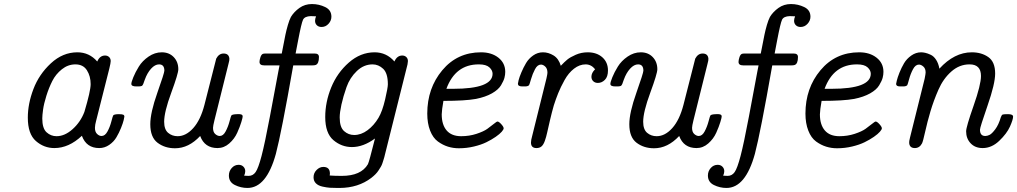

<svg xmlns="http://www.w3.org/2000/svg" viewBox="-20 -720 4980 940"><path d="M116.2 -144Q116.2 -211.9 143.6 -283.9Q170.9 -356 229 -409.9Q287.1 -463.9 358.9 -463.9Q417 -463.9 456.1 -418.9Q468.3 -447.8 494.1 -448.2Q506.3 -448.2 514.2 -440.7Q522 -433.1 522 -420.9Q522 -412.1 515.1 -383.8L450.2 -127Q445.3 -109.9 444.8 -94.2Q444.8 -74.2 455.3 -64.2Q465.8 -54.2 477.1 -54.2Q494.1 -54.2 506.1 -76.2Q518.1 -98.1 525.1 -125Q532.2 -151.9 534.2 -154.8Q538.1 -160.6 560.1 -161.1Q578.1 -161.1 583.5 -158.4Q588.9 -155.8 588.9 -148.9Q588.9 -146 585.4 -131.6Q582 -117.2 572.5 -93.5Q563 -69.8 550 -47.9Q537.1 -25.9 514.6 -10.5Q492.2 4.9 465.8 4.9Q402.8 4.9 380.9 -55.2Q316.9 4.9 246.1 4.9Q195.3 4.9 155.8 -29.5Q116.2 -64 116.2 -144ZM187 -140.1Q187 -91.3 208 -72.3Q229 -53.2 256.8 -53.2Q296.9 -53.2 335.4 -87.6Q374 -122.1 393.1 -171.9Q423.8 -274.9 423.8 -308.1Q423.8 -347.2 405.5 -376Q387.2 -404.8 349.1 -404.8Q313 -404.8 283 -380.9Q252.9 -356.9 236.1 -323.5Q219.2 -290 207 -251Q194.8 -211.9 190.9 -183.6Q187 -155.3 187 -140.1Z M623 -309.1Q623 -317.9 632.8 -342Q642.6 -366.2 659.7 -394Q676.8 -421.9 707.3 -442.9Q737.8 -463.9 772 -463.9Q808.1 -463.9 830.6 -440.4Q853 -417 853 -380.9Q853 -359.9 818.4 -265.9Q783.7 -171.9 783.7 -124Q783.7 -85.9 803.2 -69.6Q822.8 -53.2 849.6 -53.2Q890.6 -53.2 926.3 -93Q961.9 -132.8 981 -207Q1037.1 -429.2 1038.6 -433.1Q1051.8 -458 1074.7 -458Q1100.6 -458 1103 -433.1Q1104 -426.3 1098.6 -407.2L1029.8 -130.9Q1022.9 -103 1022.9 -94.2Q1022.9 -73.2 1033.9 -63.7Q1044.9 -54.2 1055.7 -54.2Q1072.8 -54.2 1084.7 -76.7Q1096.7 -99.1 1103.8 -126Q1110.8 -152.8 1112.8 -154.8Q1117.7 -160.6 1141.6 -161.1Q1142.6 -161.1 1146.7 -161.1Q1150.9 -161.1 1152.3 -161.1Q1153.8 -161.1 1156.7 -160.6Q1159.7 -160.2 1161.1 -159.7Q1162.6 -159.2 1164.8 -157.5Q1167 -155.8 1167.5 -153.8Q1168 -151.9 1168 -148.9Q1168 -144 1161.4 -122.1Q1154.8 -100.1 1141.4 -70.1Q1127.9 -40 1102.3 -17.6Q1076.7 4.9 1044.9 4.9Q981.9 4.9 960 -54.2Q903.8 5.9 836.9 5.9Q787.1 5.9 751.5 -21Q715.8 -47.9 715.8 -111.8Q715.8 -168 750.2 -265.4Q784.7 -362.8 784.7 -374Q784.7 -404.8 758.8 -404.8Q738.8 -404.8 719.7 -383.8Q700.7 -362.8 689 -330.1Q687 -325.2 684.8 -318.6Q682.6 -312 681.6 -309.6Q680.7 -307.1 678.7 -304Q676.8 -300.8 675.3 -299.8Q673.8 -298.8 669.4 -297.9Q665 -296.9 660.4 -296.9Q655.8 -296.9 647 -296.9Q623 -296.9 623 -309.1Z M1100.6 139.2Q1100.6 118.2 1114.5 102.5Q1128.4 86.9 1148.4 86.9Q1162.6 86.9 1171.6 95.9Q1180.7 105 1180.7 118.2Q1180.7 127.9 1175.3 140.1Q1185.1 141.1 1197.3 141.1Q1218.3 141.1 1231.4 122.6Q1244.6 104 1260.5 43.5Q1276.4 -17.1 1301.3 -148.9Q1317.4 -234.9 1328.4 -293.5Q1339.4 -352.1 1343 -371.6Q1346.7 -391.1 1348.6 -399.9H1273.4Q1250.5 -399.9 1250.5 -417Q1250.5 -425.8 1254.9 -439.5Q1259.3 -453.1 1266.6 -456.1Q1270.5 -458 1280.3 -458H1359.4Q1372.6 -526.9 1377.4 -550Q1382.3 -573.2 1389.4 -597.7Q1396.5 -622.1 1404.3 -637.2Q1419.4 -662.1 1446 -681.2Q1472.7 -700.2 1507.3 -700.2Q1541.5 -700.2 1572 -685.5Q1602.5 -670.9 1602.5 -638.2Q1602.5 -619.1 1588.4 -603.5Q1574.2 -587.9 1554.2 -587.9Q1540 -587.9 1531.2 -596.4Q1522.5 -605 1522.5 -618.2Q1522.5 -627.9 1527.3 -640.1Q1518.6 -641.1 1501.5 -641.1Q1471.7 -640.1 1463.6 -623.5Q1455.6 -606.9 1439.5 -522Q1432.6 -482.9 1427.2 -458H1520.5Q1541.5 -458 1541.5 -440.9Q1541.5 -407.7 1525.4 -401.9Q1520.5 -399.9 1509.3 -399.9H1416.5L1415.5 -398.9Q1357.4 -67.9 1330.6 33.2Q1284.7 200.2 1191.4 200.2Q1159.2 200.2 1129.9 185.8Q1100.6 171.4 1100.6 139.2Z M1515.1 147.9Q1515.1 127 1530 112.1Q1544.9 97.2 1563 97.2Q1595.2 97.2 1595.2 129.9Q1595.2 131.8 1594.7 135Q1594.2 138.2 1594.2 139.2Q1617.2 141.1 1653.3 141.1Q1747.6 141.1 1781.2 84Q1787.1 72.8 1815.9 -42Q1758.8 0 1703.1 0Q1652.3 0 1612.3 -33.9Q1572.3 -67.9 1572.3 -147Q1572.3 -220.2 1601.6 -292Q1630.9 -363.8 1688 -413.8Q1745.1 -463.9 1814 -463.9Q1872.1 -463.9 1911.1 -418.9Q1923.3 -447.8 1949.2 -448.2Q1961.4 -448.2 1969.2 -440.7Q1977.1 -433.1 1977.1 -420.9Q1977.1 -415 1975.1 -404.8L1864.3 38.1Q1864.3 40 1861.6 49.1Q1858.9 58.1 1857.4 63Q1856 67.9 1852.5 78.4Q1849.1 88.9 1844.5 96.4Q1839.8 104 1833.5 114Q1827.1 124 1818.1 133.1Q1809.1 142.1 1797.9 150.9Q1733.9 199.7 1643.1 200.2H1633.3Q1610.4 200.2 1595.2 199.2Q1580.1 198.2 1559.1 193.6Q1538.1 189 1526.6 177.5Q1515.1 166 1515.1 147.9ZM1643.1 -145Q1643.1 -97.2 1664.6 -78.1Q1686 -59.1 1713.9 -59.1Q1748 -59.1 1779.5 -82.5Q1811 -106 1833 -143.1Q1852.1 -175.3 1865.5 -233.2Q1878.9 -291 1878.9 -307.1Q1878.9 -361.3 1856 -383.1Q1833 -404.8 1804.2 -404.8Q1761.2 -404.8 1727.1 -372.3Q1692.9 -339.8 1676.5 -293.5Q1660.2 -247.1 1651.6 -208Q1643.1 -168.9 1643.1 -145Z M2071.8 -164.1Q2071.8 -288.1 2145.3 -376Q2218.8 -463.9 2335 -463.9Q2386.7 -463.9 2420.2 -437.5Q2453.6 -411.1 2453.6 -368.2Q2453.6 -354 2449.7 -339.1Q2445.8 -324.2 2432.9 -302.5Q2419.9 -280.8 2388.4 -262.9Q2356.9 -245.1 2310.5 -235.8Q2257.3 -226.1 2150.9 -226.1Q2143.1 -182.1 2142.6 -160.2Q2142.6 -109.4 2166.7 -81.3Q2190.9 -53.2 2237.8 -53.2Q2277.8 -53.2 2312.7 -64.7Q2347.7 -76.2 2365.7 -89.1Q2383.8 -102.1 2397.7 -113.5Q2411.6 -125 2415.5 -125Q2422.4 -125 2434.1 -112.1Q2445.8 -99.1 2445.8 -91.8Q2445.8 -85.9 2436.3 -75Q2426.8 -64 2406.7 -50Q2386.7 -36.1 2361.3 -23.7Q2335.9 -11.2 2300.3 -2.7Q2264.6 5.9 2226.6 5.9Q2198.7 5.9 2173.3 -2Q2147.9 -9.8 2123.8 -27.3Q2099.6 -44.9 2085.7 -80.6Q2071.8 -116.2 2071.8 -164.1ZM2165.5 -285.2H2198.7Q2391.6 -285.2 2391.6 -358.9Q2391.6 -376 2375.7 -390.4Q2359.9 -404.8 2324.7 -404.8Q2324.2 -404.8 2323.7 -404.8Q2209.5 -404.8 2165.5 -285.2Z M2515.6 -310.1Q2515.6 -313 2519 -327.4Q2522.5 -341.8 2532.5 -365.5Q2542.5 -389.2 2555.4 -411.1Q2568.4 -433.1 2590.3 -448.5Q2612.3 -463.9 2638.2 -463.9Q2665 -463.9 2690.2 -448.5Q2715.3 -433.1 2725.6 -397.9Q2743.7 -417 2757.6 -428.5Q2771.5 -439.9 2798.8 -451.9Q2826.2 -463.9 2857.4 -463.9Q2901.4 -463.9 2929 -439.5Q2956.5 -415 2956.5 -375Q2956.5 -344.2 2941.4 -329.1Q2926.3 -314 2907.2 -314Q2893.1 -314 2884.3 -322.5Q2875.5 -331.1 2875.5 -344.2Q2875.5 -363.3 2893.6 -380.9Q2874.5 -404.8 2847.2 -404.8Q2817.4 -404.8 2790.3 -383.8Q2763.2 -362.8 2743.9 -327.9Q2724.6 -293 2712.9 -263.9Q2701.2 -234.9 2691.4 -204.1Q2681.6 -169.9 2672.6 -131.3Q2663.6 -92.8 2658.9 -71.3Q2654.3 -49.8 2647.5 -30.5Q2640.6 -11.2 2631.1 -3.2Q2621.6 4.9 2606.4 4.9Q2579.6 4.9 2579.6 -22Q2579.6 -34.2 2585.4 -54.2L2655.3 -335.9Q2660.2 -357.9 2660.2 -363.8Q2660.2 -383.8 2649.7 -393.8Q2639.2 -403.8 2628.4 -403.8Q2611.3 -403.8 2599.4 -381.3Q2587.4 -358.9 2579.8 -332.5Q2572.3 -306.2 2570.3 -303.2Q2565.4 -297.4 2552.2 -296.9H2536.6Q2515.6 -296.9 2515.6 -310.1Z M2968.3 -309.1Q2968.3 -317.9 2978 -342Q2987.8 -366.2 3004.9 -394Q3022 -421.9 3052.5 -442.9Q3083 -463.9 3117.2 -463.9Q3153.3 -463.9 3175.8 -440.4Q3198.2 -417 3198.2 -380.9Q3198.2 -359.9 3163.6 -265.9Q3128.9 -171.9 3128.9 -124Q3128.9 -85.9 3148.4 -69.6Q3168 -53.2 3194.8 -53.2Q3235.8 -53.2 3271.5 -93Q3307.1 -132.8 3326.2 -207Q3382.3 -429.2 3383.8 -433.1Q3397 -458 3419.9 -458Q3445.8 -458 3448.2 -433.1Q3449.2 -426.3 3443.8 -407.2L3375 -130.9Q3368.2 -103 3368.2 -94.2Q3368.2 -73.2 3379.2 -63.7Q3390.1 -54.2 3400.9 -54.2Q3418 -54.2 3429.9 -76.7Q3441.9 -99.1 3449 -126Q3456.1 -152.8 3458 -154.8Q3462.9 -160.6 3486.8 -161.1Q3487.8 -161.1 3491.9 -161.1Q3496.1 -161.1 3497.6 -161.1Q3499 -161.1 3502 -160.6Q3504.9 -160.2 3506.3 -159.7Q3507.8 -159.2 3510 -157.5Q3512.2 -155.8 3512.7 -153.8Q3513.2 -151.9 3513.2 -148.9Q3513.2 -144 3506.6 -122.1Q3500 -100.1 3486.6 -70.1Q3473.1 -40 3447.5 -17.6Q3421.9 4.9 3390.1 4.9Q3327.1 4.9 3305.2 -54.2Q3249 5.9 3182.1 5.9Q3132.3 5.9 3096.7 -21Q3061 -47.9 3061 -111.8Q3061 -168 3095.5 -265.4Q3129.9 -362.8 3129.9 -374Q3129.9 -404.8 3104 -404.8Q3084 -404.8 3064.9 -383.8Q3045.9 -362.8 3034.2 -330.1Q3032.2 -325.2 3030 -318.6Q3027.8 -312 3026.9 -309.6Q3025.9 -307.1 3023.9 -304Q3022 -300.8 3020.5 -299.8Q3019 -298.8 3014.6 -297.9Q3010.3 -296.9 3005.6 -296.9Q3001 -296.9 2992.2 -296.9Q2968.3 -296.9 2968.3 -309.1Z M3445.8 139.2Q3445.8 118.2 3459.7 102.5Q3473.6 86.9 3493.7 86.9Q3507.8 86.9 3516.8 95.9Q3525.9 105 3525.9 118.2Q3525.9 127.9 3520.5 140.1Q3530.3 141.1 3542.5 141.1Q3563.5 141.1 3576.7 122.6Q3589.8 104 3605.7 43.5Q3621.6 -17.1 3646.5 -148.9Q3662.6 -234.9 3673.6 -293.5Q3684.6 -352.1 3688.2 -371.6Q3691.9 -391.1 3693.8 -399.9H3618.7Q3595.7 -399.9 3595.7 -417Q3595.7 -425.8 3600.1 -439.5Q3604.5 -453.1 3611.8 -456.1Q3615.7 -458 3625.5 -458H3704.6Q3717.8 -526.9 3722.7 -550Q3727.5 -573.2 3734.6 -597.7Q3741.7 -622.1 3749.5 -637.2Q3764.6 -662.1 3791.3 -681.2Q3817.9 -700.2 3852.5 -700.2Q3886.7 -700.2 3917.2 -685.5Q3947.8 -670.9 3947.8 -638.2Q3947.8 -619.1 3933.6 -603.5Q3919.4 -587.9 3899.4 -587.9Q3885.3 -587.9 3876.5 -596.4Q3867.7 -605 3867.7 -618.2Q3867.7 -627.9 3872.6 -640.1Q3863.8 -641.1 3846.7 -641.1Q3816.9 -640.1 3808.8 -623.5Q3800.8 -606.9 3784.7 -522Q3777.8 -482.9 3772.5 -458H3865.7Q3886.7 -458 3886.7 -440.9Q3886.7 -407.7 3870.6 -401.9Q3865.7 -399.9 3854.5 -399.9H3761.7L3760.7 -398.9Q3702.6 -67.9 3675.8 33.2Q3629.9 200.2 3536.6 200.2Q3504.4 200.2 3475.1 185.8Q3445.8 171.4 3445.8 139.2Z M3923.3 -164.1Q3923.3 -288.1 3996.8 -376Q4070.3 -463.9 4186.5 -463.9Q4238.3 -463.9 4271.7 -437.5Q4305.2 -411.1 4305.2 -368.2Q4305.2 -354 4301.3 -339.1Q4297.4 -324.2 4284.4 -302.5Q4271.5 -280.8 4240 -262.9Q4208.5 -245.1 4162.1 -235.8Q4108.9 -226.1 4002.4 -226.1Q3994.6 -182.1 3994.1 -160.2Q3994.1 -109.4 4018.3 -81.3Q4042.5 -53.2 4089.4 -53.2Q4129.4 -53.2 4164.3 -64.7Q4199.2 -76.2 4217.3 -89.1Q4235.4 -102.1 4249.3 -113.5Q4263.2 -125 4267.1 -125Q4273.9 -125 4285.6 -112.1Q4297.4 -99.1 4297.4 -91.8Q4297.4 -85.9 4287.8 -75Q4278.3 -64 4258.3 -50Q4238.3 -36.1 4212.9 -23.7Q4187.5 -11.2 4151.9 -2.7Q4116.2 5.9 4078.1 5.9Q4050.3 5.9 4024.9 -2Q3999.5 -9.8 3975.3 -27.3Q3951.2 -44.9 3937.3 -80.6Q3923.3 -116.2 3923.3 -164.1ZM4017.1 -285.2H4050.3Q4243.2 -285.2 4243.2 -358.9Q4243.2 -376 4227.3 -390.4Q4211.4 -404.8 4176.3 -404.8Q4175.8 -404.8 4175.3 -404.8Q4061 -404.8 4017.1 -285.2Z M4367.2 -309.1Q4367.2 -311 4370.6 -325.4Q4374 -339.8 4383.5 -364Q4393.1 -388.2 4406 -410.2Q4418.9 -432.1 4441.4 -448Q4463.9 -463.9 4489.7 -463.9Q4498.5 -463.9 4509.8 -461.4Q4521 -459 4536.4 -451.9Q4551.8 -444.8 4563.2 -427Q4574.7 -409.2 4579.1 -383.8Q4652.3 -463.9 4737.8 -463.9Q4785.6 -463.9 4818.8 -440.4Q4852.1 -417 4852.1 -359.9Q4852.1 -310.1 4814.9 -203.1Q4777.8 -96.2 4777.8 -85Q4777.8 -54.2 4803.7 -54.2Q4813.5 -54.2 4824.7 -59.6Q4835.9 -64.9 4852.5 -86.9Q4869.1 -108.9 4879.9 -146Q4883.8 -157.2 4888.9 -159.2Q4894 -161.1 4915 -161.1Q4939.9 -161.1 4939.9 -148.9Q4939.9 -134.8 4924.6 -100.3Q4909.2 -65.9 4872.1 -30.5Q4835 4.9 4791 4.9Q4753.9 4.9 4731.9 -18.6Q4710 -42 4710 -77.1Q4710 -98.1 4746.3 -201.7Q4782.7 -305.2 4782.7 -348.1Q4782.7 -404.8 4727.1 -404.8Q4726.6 -404.8 4726.1 -404.8Q4677.2 -404.8 4637.7 -369.9Q4598.1 -335 4574.5 -281Q4550.8 -227.1 4535.4 -175Q4520 -123 4509.5 -75.4Q4499 -27.8 4494.1 -18.1Q4481.9 4.9 4459 4.9Q4433.1 4.9 4431.2 -20Q4430.2 -26.9 4435.1 -45.9L4506.8 -334Q4511.7 -358.9 4511.7 -365.2Q4511.7 -384.3 4500.7 -394Q4489.7 -403.8 4479 -403.8Q4461.9 -403.8 4450 -381.3Q4438 -358.9 4430.9 -332.5Q4423.8 -306.2 4421.9 -303.2Q4417 -297.4 4403.8 -296.9H4386.7Q4367.2 -296.9 4367.2 -309.1Z"/></svg>

Font: CMU Concrete
Style: Italic
Weight: 500
Italic angle: -14.04°
Version: Version 0.7.0